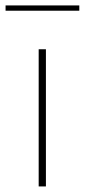

<svg xmlns="http://www.w3.org/2000/svg" viewBox="-45 -670 305 690"><path d="M0 0ZM120 -493V0H94V-493ZM-25 -650.5H240V-631.5H-25Z"/></svg>

Font: Lato Thin
Style: Regular
Weight: 200
Designer: Lukasz Dziedzic
Foundry: tyPoland Lukasz Dziedzic
Version: Version 2.007; 2014-02-27